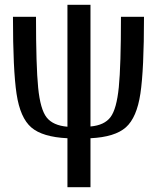

<svg xmlns="http://www.w3.org/2000/svg" viewBox="-20 -780 650 800"><path d="M580 -710H484Q484 -507 475 -416.5Q466 -326 440.5 -292Q415 -258 357 -253V-760H261V-252Q201 -257 174.5 -290.5Q148 -324 139 -414.5Q130 -505 130 -710H34Q34 -489 49 -389Q64 -289 110.5 -249Q157 -209 261 -204V0H357V-204Q459 -209 504.5 -249.5Q550 -290 565 -390Q580 -490 580 -710Z"/></svg>

Font: LXGW Marker Gothic
Style: Regular
Weight: 400
Version: Version 1.001